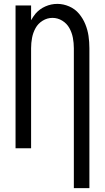

<svg xmlns="http://www.w3.org/2000/svg" viewBox="-20 -763 540 988"><path d="M360 205V-515Q360 -542 355 -568.5Q350 -595 337 -618.5Q324 -642 300.5 -656.5Q277 -671 250 -671Q223 -671 199.5 -656.5Q176 -642 163 -618.5Q150 -595 145 -568.5Q140 -542 140 -515V0H60V-735H140V-659Q150 -677 163 -693Q184 -717 213.5 -730Q243 -743 275 -743Q306 -743 336 -730Q366 -717 386.5 -692.5Q407 -668 419 -638.5Q431 -609 435.5 -578Q440 -547 440 -515V205Z"/></svg>

Font: Iosevka SS01
Style: Regular
Weight: 400
Monospace: yes
Designer: Belleve Invis
Foundry: Belleve Invis
Version: 2.3.3; ttfautohint (v1.8.3)